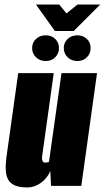

<svg xmlns="http://www.w3.org/2000/svg" viewBox="-20 -816 460 843"><path d="M100 7Q67 7 46.5 -1.5Q26 -10 16.5 -26.5Q7 -43 5.5 -67.5Q4 -92 8 -124L60 -495H216L165 -130Q164 -123 164.5 -118Q165 -113 166.5 -109.5Q168 -106 171 -104Q174 -102 178 -102Q181 -102 184 -102.5Q187 -103 190 -103.5Q193 -104 195 -105L250 -495H406L337 0H204L201 -65Q188 -34 160 -13.5Q132 7 100 7ZM181 -548Q155 -548 138 -564.5Q121 -581 121 -605Q121 -629 138 -645Q155 -661 181 -661Q206 -661 222.5 -645Q239 -629 239 -605Q239 -581 222.5 -564.5Q206 -548 181 -548ZM320 -548Q294 -548 277 -564.5Q260 -581 260 -605Q260 -629 277 -645Q294 -661 320 -661Q345 -661 361.5 -645Q378 -629 378 -605Q378 -581 361.5 -564.5Q345 -548 320 -548ZM221 -680 138 -796H240L272 -757L320 -796H420L304 -680Z"/></svg>

Font: Alumni Sans Thin Black
Style: Italic
Weight: 900
Italic angle: -8°
Version: Version 1.016